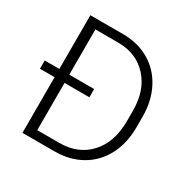

<svg xmlns="http://www.w3.org/2000/svg" viewBox="-160 -858 990 1005"><g transform="rotate(30 334.5 -355.5)"><path d="M104.5 0V-336.4H16.1V-386.2H104.5V-710.9H303.2Q390.6 -710.9 460 -671.1Q529.3 -631.3 568.1 -557.1Q606.9 -482.9 606.9 -388.2V-322.8Q606.9 -227.5 568.4 -153.8Q529.8 -80.1 459.7 -40Q389.6 0 298.8 0ZM314.9 -336.4H164.6V-50.8H296.9Q411.6 -50.8 479.5 -125.2Q547.4 -199.7 547.4 -326.7V-389.2Q547.4 -511.7 480.5 -585.4Q413.6 -659.2 304.2 -659.7H164.6V-386.2H314.9Z"/></g></svg>

Font: Roboto Light
Style: Regular
Weight: 300
Designer: Google
Version: Version 2.134; 2016; ttfautohint (v1.6)